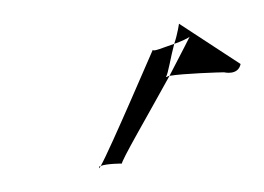

<svg xmlns="http://www.w3.org/2000/svg" viewBox="-20 -293 223 162"><path d="M64 -151C64 -151 64 -152 65 -153C64 -153 63 -152 64 -151ZM127 -256C133 -258 139 -261 140 -262C140 -262 133 -248 123 -229C134 -231 166 -232 169 -232C169 -232 181 -229 183 -239L131 -273C131 -273 130 -265 127 -256ZM65 -153C70 -155 83 -155 83 -155C81 -155 106 -198 123 -229C122 -229 121 -228 120 -228C122 -231 124 -245 127 -256C118 -253 109 -249 109 -251C110 -254 73 -167 65 -153Z"/></svg>

Font: Arrow
Style: Ita
Weight: 400
Version: Version 0.23